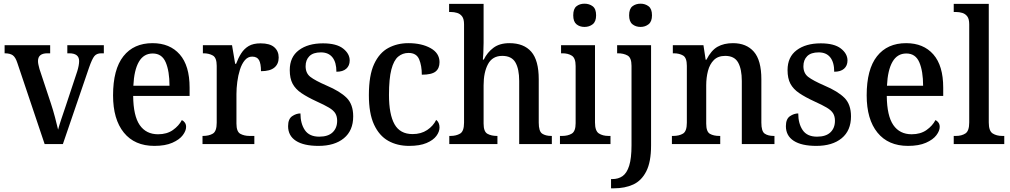

<svg xmlns="http://www.w3.org/2000/svg" viewBox="-20 -781 5478 1041"><path d="M74 -440Q64 -471 49 -481.5Q34 -492 5 -492V-536H252V-492H237Q186 -492 186 -450Q186 -440 188.5 -429.5Q191 -419 194 -407L256 -220Q268 -184 278.5 -144Q289 -104 295 -78Q300 -98 312 -134Q324 -170 336 -205L399 -395Q409 -428 409 -450Q409 -492 355 -492H345V-536H543V-492H529Q504 -492 491.5 -476.5Q479 -461 463 -415L321 0H222Z M817 10Q710 10 651.5 -62Q593 -134 593 -264Q593 -405 649 -476Q705 -547 807 -547Q901 -547 954.5 -486Q1008 -425 1008 -306V-261H702Q703 -153 737.5 -103Q772 -53 837 -53Q885 -53 917.5 -76Q950 -99 966 -130Q975 -126 982 -116.5Q989 -107 989 -93Q989 -72 971 -48Q953 -24 914.5 -7Q876 10 817 10ZM899 -316Q899 -395 878.5 -443Q858 -491 808 -491Q759 -491 733 -446Q707 -401 703 -316Z M1078 0V-44H1081Q1113 -44 1134 -56.5Q1155 -69 1155 -116V-424Q1155 -468 1134 -480Q1113 -492 1083 -492H1080V-536H1238L1255 -435H1260Q1272 -467 1288 -492Q1304 -517 1328.5 -531.5Q1353 -546 1393 -546Q1443 -546 1467 -525Q1491 -504 1491 -469Q1491 -434 1467.5 -414.5Q1444 -395 1395 -395Q1395 -436 1384.5 -455Q1374 -474 1347 -474Q1324 -474 1307.5 -454.5Q1291 -435 1281 -403.5Q1271 -372 1266.5 -337Q1262 -302 1262 -271V-111Q1262 -67 1283 -55.5Q1304 -44 1333 -44H1359V0Z M1707 10Q1627 10 1584.5 -17.5Q1542 -45 1542 -97Q1542 -136 1564 -151Q1586 -166 1609 -166Q1609 -111 1633 -75.5Q1657 -40 1711 -40Q1759 -40 1783.5 -63.5Q1808 -87 1808 -126Q1808 -150 1798 -166.5Q1788 -183 1763.5 -197.5Q1739 -212 1697 -231Q1647 -254 1614.5 -276Q1582 -298 1566.5 -327Q1551 -356 1551 -401Q1551 -472 1600.5 -509Q1650 -546 1731 -546Q1804 -546 1840 -518Q1876 -490 1876 -453Q1876 -425 1857.5 -408.5Q1839 -392 1804 -392Q1804 -443 1782.5 -470Q1761 -497 1720 -497Q1678 -497 1657.5 -476.5Q1637 -456 1637 -422Q1637 -384 1663 -364Q1689 -344 1751 -317Q1824 -286 1859.5 -250.5Q1895 -215 1895 -150Q1895 -73 1844.5 -31.5Q1794 10 1707 10Z M2198 10Q2134 10 2085 -17.5Q2036 -45 2008 -105.5Q1980 -166 1980 -265Q1980 -373 2008.5 -434Q2037 -495 2085.5 -521Q2134 -547 2194 -547Q2266 -547 2314.5 -520Q2363 -493 2363 -444Q2363 -410 2341.5 -393Q2320 -376 2267 -376Q2267 -425 2252.5 -459.5Q2238 -494 2195 -494Q2163 -494 2139 -474Q2115 -454 2102 -404.5Q2089 -355 2089 -266Q2089 -161 2119 -107.5Q2149 -54 2217 -54Q2263 -54 2296 -76Q2329 -98 2345 -131Q2363 -117 2363 -90Q2363 -67 2346 -44Q2329 -21 2292.5 -5.5Q2256 10 2198 10Z M2416 0V-44H2423Q2453 -44 2474.5 -56.5Q2496 -69 2496 -116V-649Q2496 -678 2485.5 -692Q2475 -706 2458.5 -711Q2442 -716 2424 -716H2415V-760H2602V-549Q2602 -521 2600.5 -492.5Q2599 -464 2598 -458H2603Q2622 -497 2655.5 -522Q2689 -547 2742 -547Q2820 -547 2860.5 -500.5Q2901 -454 2901 -351V-116Q2901 -69 2919.5 -56.5Q2938 -44 2969 -44H2972V0H2795V-342Q2795 -407 2774.5 -442.5Q2754 -478 2703 -478Q2650 -478 2626 -433.5Q2602 -389 2602 -318V-111Q2602 -67 2623 -55.5Q2644 -44 2674 -44H2677V0Z M3149 -635Q3123 -635 3105.5 -649.5Q3088 -664 3088 -698Q3088 -733 3105.5 -747Q3123 -761 3149 -761Q3175 -761 3193.5 -747Q3212 -733 3212 -698Q3212 -664 3193.5 -649.5Q3175 -635 3149 -635ZM3016 0V-44H3028Q3059 -44 3080 -56.5Q3101 -69 3101 -113V-423Q3101 -466 3080.5 -479Q3060 -492 3030 -492H3022V-536H3206V-117Q3206 -71 3227 -57.5Q3248 -44 3279 -44H3290V0Z M3453 -635Q3427 -635 3409 -649.5Q3391 -664 3391 -698Q3391 -733 3409 -747Q3427 -761 3453 -761Q3478 -761 3496.5 -747Q3515 -733 3515 -698Q3515 -664 3496.5 -649.5Q3478 -635 3453 -635ZM3293 240V190H3299Q3333 190 3356 173.5Q3379 157 3391.5 117Q3404 77 3404 7V-424Q3404 -468 3382.5 -480Q3361 -492 3330 -492H3326V-536H3510V8Q3510 97 3484 148Q3458 199 3413 219.5Q3368 240 3309 240Z M3623 0V-44H3630Q3662 -44 3683 -56.5Q3704 -69 3704 -116V-424Q3704 -468 3683.5 -480Q3663 -492 3633 -492H3628V-536H3794L3806 -457H3810Q3836 -508 3870.5 -527.5Q3905 -547 3954 -547Q4027 -547 4067.5 -500.5Q4108 -454 4108 -351V-116Q4108 -69 4126 -56.5Q4144 -44 4175 -44H4179V0H4002V-342Q4002 -406 3982 -442Q3962 -478 3912 -478Q3873 -478 3850.5 -455.5Q3828 -433 3818.5 -396.5Q3809 -360 3809 -318V-111Q3809 -67 3829 -55.5Q3849 -44 3880 -44H3885V0Z M4406 10Q4326 10 4283.5 -17.5Q4241 -45 4241 -97Q4241 -136 4263 -151Q4285 -166 4308 -166Q4308 -111 4332 -75.5Q4356 -40 4410 -40Q4458 -40 4482.5 -63.5Q4507 -87 4507 -126Q4507 -150 4497 -166.5Q4487 -183 4462.5 -197.5Q4438 -212 4396 -231Q4346 -254 4313.5 -276Q4281 -298 4265.5 -327Q4250 -356 4250 -401Q4250 -472 4299.5 -509Q4349 -546 4430 -546Q4503 -546 4539 -518Q4575 -490 4575 -453Q4575 -425 4556.5 -408.5Q4538 -392 4503 -392Q4503 -443 4481.5 -470Q4460 -497 4419 -497Q4377 -497 4356.5 -476.5Q4336 -456 4336 -422Q4336 -384 4362 -364Q4388 -344 4450 -317Q4523 -286 4558.5 -250.5Q4594 -215 4594 -150Q4594 -73 4543.5 -31.5Q4493 10 4406 10Z M4903 10Q4796 10 4737.5 -62Q4679 -134 4679 -264Q4679 -405 4735 -476Q4791 -547 4893 -547Q4987 -547 5040.5 -486Q5094 -425 5094 -306V-261H4788Q4789 -153 4823.5 -103Q4858 -53 4923 -53Q4971 -53 5003.5 -76Q5036 -99 5052 -130Q5061 -126 5068 -116.5Q5075 -107 5075 -93Q5075 -72 5057 -48Q5039 -24 5000.5 -7Q4962 10 4903 10ZM4985 -316Q4985 -395 4964.5 -443Q4944 -491 4894 -491Q4845 -491 4819 -446Q4793 -401 4789 -316Z M5151 0V-44H5163Q5194 -44 5214.5 -57.5Q5235 -71 5235 -117V-649Q5235 -678 5224.5 -692Q5214 -706 5197.5 -711Q5181 -716 5163 -716H5151V-760H5341V-117Q5341 -71 5362 -57.5Q5383 -44 5414 -44H5425V0Z"/></svg>

Font: Noto Serif Georgian SemiCondensed Medium
Style: Regular
Weight: 500
Width: 4
Designer: Monotype Design Team, Akaki Razmadze
Foundry: Google LLC
Version: Version 2.003; ttfautohint (v1.8.4.7-5d5b)